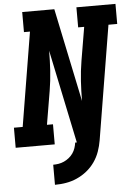

<svg xmlns="http://www.w3.org/2000/svg" viewBox="-63 -781 735 1048"><g transform="rotate(-5 304.5 -257.5)"><path d="M195 220V110Q210 110 225 107.5Q240 105 254.5 98.5Q269 92 282 81.5Q295 71 304 58Q313 45 318 30Q323 15 325 0H334L227 -512Q227 -458 223.5 -403Q220 -348 211 -294L180 -110H213V0H-1V-110H47L132 -625H99V-735H275L382 -223Q382 -277 385.5 -332Q389 -387 398 -441L429 -625H396V-735H610V-625H562L459 0Q454 30 443.5 60Q433 90 414.5 116.5Q396 143 370.5 163.5Q345 184 315.5 197Q286 210 255.5 215Q225 220 195 220Z"/></g></svg>

Font: Iosevka Slab XBdEx
Style: Italic
Weight: 800
Width: 7
Italic angle: -9°
Monospace: yes
Designer: Belleve Invis
Foundry: Belleve Invis
Version: Version 11.1.1; ttfautohint (v1.8.3)